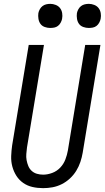

<svg xmlns="http://www.w3.org/2000/svg" viewBox="-20 -968 544 996"><path d="M204 8Q175 8 148.5 2Q122 -4 100.5 -19Q79 -34 65 -56Q51 -78 44 -104Q37 -130 38 -158Q39 -186 43 -214L129 -735H208L120 -203Q118 -186 116.5 -169.5Q115 -153 118 -137Q121 -121 127 -106.5Q133 -92 144.5 -81.5Q156 -71 171.5 -66.5Q187 -62 204 -62Q227 -62 251 -71Q275 -80 292.5 -98.5Q310 -117 319 -140.5Q328 -164 332 -187L422 -735H501L409 -176Q405 -152 397 -128Q389 -104 375.5 -82Q362 -60 342.5 -42Q323 -24 300 -12.5Q277 -1 252.5 3.5Q228 8 204 8ZM440 -823Q426 -823 412 -828Q398 -833 390 -844Q382 -855 379.5 -870Q377 -885 379 -900Q381 -910 386.5 -920Q392 -930 400.5 -936.5Q409 -943 419.5 -945.5Q430 -948 441 -948Q455 -948 469 -942.5Q483 -937 491.5 -926Q500 -915 502.5 -900Q505 -885 502 -870Q500 -860 494.5 -850Q489 -840 480.5 -833.5Q472 -827 461.5 -825Q451 -823 440 -823ZM240 -823Q226 -823 212 -828Q198 -833 190 -844Q182 -855 179.5 -870Q177 -885 179 -900Q181 -910 186.5 -920Q192 -930 200.5 -936.5Q209 -943 219.5 -945.5Q230 -948 241 -948Q255 -948 269 -942.5Q283 -937 291.5 -926Q300 -915 302.5 -900Q305 -885 302 -870Q300 -860 294.5 -850Q289 -840 280.5 -833.5Q272 -827 261.5 -825Q251 -823 240 -823Z"/></svg>

Font: Iosevka Custom
Style: Italic
Weight: 400
Italic angle: -9°
Monospace: yes
Designer: Belleve Invis
Foundry: Belleve Invis
Version: Version 30.3.3; ttfautohint (v1.8.3)